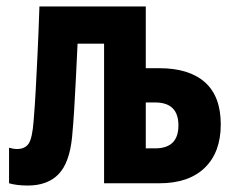

<svg xmlns="http://www.w3.org/2000/svg" viewBox="-20 -567 728 594"><path d="M66 7Q32 7 8 0V-110Q21 -106 33 -106Q57 -106 68.5 -122.5Q80 -139 84 -193Q88 -241 90.5 -288.5Q93 -336 96 -397Q99 -458 102 -547H431V-356H473Q565 -356 614 -312.5Q663 -269 663 -182Q663 -96 613.5 -48Q564 0 473 0H302V-432H220Q217 -368 214.5 -319Q212 -270 209.5 -228Q207 -186 203 -143Q195 -63 161 -28Q127 7 66 7ZM431 -108H460Q532 -108 532 -179Q532 -250 460 -250H431Z"/></svg>

Font: Noto Sans ExtraCondensed
Style: Bold
Weight: 700
Width: 2
Designer: Monotype Design Team
Foundry: Monotype Imaging Inc.
Version: Version 2.013; ttfautohint (v1.8.4.7-5d5b)